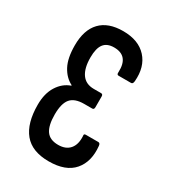

<svg xmlns="http://www.w3.org/2000/svg" viewBox="-132 -561 565 637"><g transform="rotate(30 151.0 -243.0)"><path d="M154 6Q90 6 59.5 -31Q29 -68 29 -139Q29 -182 47 -210.5Q65 -239 94 -249V-251Q68 -264 52.5 -293Q37 -322 37 -371Q37 -430 66.5 -461Q96 -492 153 -492Q212 -492 243 -458Q274 -424 269 -367Q268 -356 261 -356H213Q206 -356 207 -366Q210 -430 154 -430Q127 -430 114.5 -413.5Q102 -397 102 -362Q102 -321 117.5 -299Q133 -277 164 -277H192Q199 -277 199 -268V-227Q199 -218 192 -218H161Q125 -218 109.5 -199.5Q94 -181 94 -139Q94 -97 108 -77Q122 -57 154 -57Q183 -57 198 -74.5Q213 -92 211 -124Q209 -132 217 -132H265Q272 -132 273 -122Q279 -64 249 -29Q219 6 154 6Z"/></g></svg>

Font: Sofia Sans Extra Condensed
Style: Regular
Weight: 400
Designer: Botio Nikoltchev, Ani Petrova
Foundry: lettersoup
Version: Version 4.101